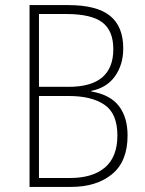

<svg xmlns="http://www.w3.org/2000/svg" viewBox="-20 -734 570 754"><path d="M96 0V-714H248Q360 -714 412 -672Q464 -630 464 -544Q464 -480 431.5 -434.5Q399 -389 338 -377V-375Q413 -362 447 -317.5Q481 -273 481 -202Q481 -100 420 -50Q359 0 259 0ZM250 -393Q425 -393 425 -541Q425 -613 382 -646Q339 -679 239 -679H133V-393ZM255 -35Q344 -35 392.5 -76.5Q441 -118 441 -202Q441 -288 390.5 -322.5Q340 -357 250 -357H133V-35Z"/></svg>

Font: Noto Sans Mono Condensed ExtraLight
Style: Regular
Weight: 200
Width: 3
Designer: Monotype Design Team
Foundry: Monotype Imaging Inc.
Version: Version 2.014; ttfautohint (v1.8.4.7-5d5b)